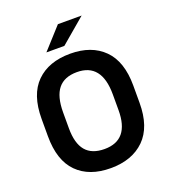

<svg xmlns="http://www.w3.org/2000/svg" viewBox="-159 -1005 992 1128"><g transform="rotate(-20 336.5 -440.5)"><path d="M54.7 -292V-400.4Q54.7 -551.8 131.3 -627.4Q208 -703.1 342.8 -703.1Q475.6 -703.1 551.8 -627Q627.9 -550.8 627.9 -400.4V-292Q627.9 -141.6 550.3 -65.4Q472.7 10.7 338.9 10.7Q205.1 10.7 129.9 -64.9Q54.7 -140.6 54.7 -292ZM497.1 -293.9V-392.6Q497.1 -587.9 342.8 -587.9Q263.7 -587.9 225.1 -540Q186.5 -492.2 186.5 -392.6V-293.9Q186.5 -199.2 225.1 -153.3Q263.7 -107.4 342.8 -107.4Q497.1 -107.4 497.1 -293.9ZM335 -890.6H483.4L327.1 -757.8H214.8Z"/></g></svg>

Font: Altinn-DIN Exp
Style: DINExp-Bold
Weight: 700
Width: 7
Designer: Charles Nix
Foundry: Altinn
Version: Version 2.00